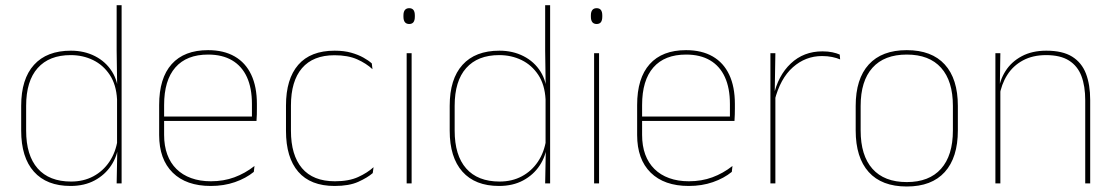

<svg xmlns="http://www.w3.org/2000/svg" viewBox="-20 -684 4159 716"><path d="M243 9.5Q154 9.5 106.5 -43.8Q59 -97 59 -197V-289.5Q59 -389.5 106.8 -442.2Q154.5 -495 244.5 -495Q294.5 -495 334.5 -474.5Q374.5 -454 397.8 -417Q421 -380 421.5 -330H427.5L416.5 -313.5Q413.5 -368.5 389.2 -405Q365 -441.5 327 -460Q289 -478.5 243.5 -478.5Q163.5 -478.5 120.5 -430.2Q77.5 -382 77.5 -289.5V-197Q77.5 -104.5 120.5 -55.8Q163.5 -7 245 -7Q291.5 -7 328 -26.5Q364.5 -46 388 -81Q411.5 -116 418.5 -162.5L427.5 -144H422Q417.5 -101.5 394.5 -66.8Q371.5 -32 333 -11.2Q294.5 9.5 243 9.5ZM415 0 417.5 -130.5 416.5 -138V-346.5L417 -356L415 -494.5V-664.5H433.5V0Z M766 9.5Q674.5 9.5 624 -40.2Q573.5 -90 573.5 -180.5V-292.5Q573.5 -392.5 620.2 -444.8Q667 -497 756 -497Q814.5 -497 855.2 -473.5Q896 -450 917 -405.2Q938 -360.5 938 -296.5V-279.5Q938 -268.5 937.8 -257.5Q937.5 -246.5 936.5 -233H919.5Q919.5 -250.5 919.5 -266.5Q919.5 -282.5 919.5 -296Q919.5 -355.5 900.8 -396.5Q882 -437.5 845.5 -459Q809 -480.5 756 -480.5Q676 -480.5 634 -432.5Q592 -384.5 592 -292.5V-243.5V-239.5V-181Q592 -140 603.8 -108Q615.5 -76 638 -53.8Q660.5 -31.5 693 -19.8Q725.5 -8 766.5 -8Q814 -8 854 -22.8Q894 -37.5 929 -65L926.5 -43Q897 -19 856 -4.8Q815 9.5 766 9.5ZM582 -233V-249.5H930V-233Z M1228 9.5Q1138 9.5 1092.2 -43.5Q1046.5 -96.5 1046.5 -196V-290.5Q1046.5 -389.5 1092.2 -442.2Q1138 -495 1228 -495Q1263 -495 1289.5 -487.5Q1316 -480 1335.2 -469.2Q1354.5 -458.5 1366.5 -447.5L1369 -426Q1346 -447.5 1311.8 -462.8Q1277.5 -478 1227.5 -478Q1147.5 -478 1106.2 -429.8Q1065 -381.5 1065 -290.5V-196.5Q1065 -105.5 1106.2 -56.8Q1147.5 -8 1229 -8Q1281 -8 1315.5 -23.8Q1350 -39.5 1373 -60.5L1370 -38.5Q1350.5 -21.5 1316.2 -6Q1282 9.5 1228 9.5Z M1496.5 0V-485.5H1515V0ZM1506 -594.5Q1495.5 -594.5 1490 -601.2Q1484.5 -608 1484.5 -622V-626.5Q1484.5 -640 1490 -646.8Q1495.5 -653.5 1506 -653.5Q1516.5 -653.5 1521.8 -646.8Q1527 -640 1527 -626.5V-622Q1527 -608 1521.8 -601.2Q1516.5 -594.5 1506 -594.5Z M1841 9.5Q1752 9.5 1704.5 -43.8Q1657 -97 1657 -197V-289.5Q1657 -389.5 1704.8 -442.2Q1752.5 -495 1842.5 -495Q1892.5 -495 1932.5 -474.5Q1972.5 -454 1995.8 -417Q2019 -380 2019.5 -330H2025.5L2014.5 -313.5Q2011.5 -368.5 1987.2 -405Q1963 -441.5 1925 -460Q1887 -478.5 1841.5 -478.5Q1761.5 -478.5 1718.5 -430.2Q1675.5 -382 1675.5 -289.5V-197Q1675.5 -104.5 1718.5 -55.8Q1761.5 -7 1843 -7Q1889.5 -7 1926 -26.5Q1962.5 -46 1986 -81Q2009.5 -116 2016.5 -162.5L2025.5 -144H2020Q2015.5 -101.5 1992.5 -66.8Q1969.5 -32 1931 -11.2Q1892.5 9.5 1841 9.5ZM2013 0 2015.5 -130.5 2014.5 -138V-346.5L2015 -356L2013 -494.5V-664.5H2031.5V0Z M2195.5 0V-485.5H2214V0ZM2205 -594.5Q2194.5 -594.5 2189 -601.2Q2183.5 -608 2183.5 -622V-626.5Q2183.5 -640 2189 -646.8Q2194.5 -653.5 2205 -653.5Q2215.5 -653.5 2220.8 -646.8Q2226 -640 2226 -626.5V-622Q2226 -608 2220.8 -601.2Q2215.5 -594.5 2205 -594.5Z M2548.5 9.5Q2457 9.5 2406.5 -40.2Q2356 -90 2356 -180.5V-292.5Q2356 -392.5 2402.8 -444.8Q2449.5 -497 2538.5 -497Q2597 -497 2637.8 -473.5Q2678.5 -450 2699.5 -405.2Q2720.5 -360.5 2720.5 -296.5V-279.5Q2720.5 -268.5 2720.2 -257.5Q2720 -246.5 2719 -233H2702Q2702 -250.5 2702 -266.5Q2702 -282.5 2702 -296Q2702 -355.5 2683.2 -396.5Q2664.5 -437.5 2628 -459Q2591.5 -480.5 2538.5 -480.5Q2458.5 -480.5 2416.5 -432.5Q2374.5 -384.5 2374.5 -292.5V-243.5V-239.5V-181Q2374.5 -140 2386.2 -108Q2398 -76 2420.5 -53.8Q2443 -31.5 2475.5 -19.8Q2508 -8 2549 -8Q2596.5 -8 2636.5 -22.8Q2676.5 -37.5 2711.5 -65L2709 -43Q2679.5 -19 2638.5 -4.8Q2597.5 9.5 2548.5 9.5ZM2364.5 -233V-249.5H2712.5V-233Z M2868.5 -308.5 2859 -320.5 2864.5 -325Q2881 -402 2929 -447.2Q2977 -492.5 3047 -492.5Q3068 -492.5 3084.2 -489Q3100.5 -485.5 3111.5 -480.5L3113 -462.5Q3100 -468 3083 -471.5Q3066 -475 3045.5 -475Q2984 -475 2936.8 -433.2Q2889.5 -391.5 2868.5 -308.5ZM2853 0V-485.5H2871.5L2869 -335L2871.5 -332.5V0Z M3361.5 11.5Q3268 11.5 3219.5 -42.5Q3171 -96.5 3171 -197.5V-289Q3171 -390 3219.8 -443.5Q3268.5 -497 3361.5 -497Q3454.5 -497 3503.2 -443.5Q3552 -390 3552 -289V-197.5Q3552 -96.5 3503.2 -42.5Q3454.5 11.5 3361.5 11.5ZM3361.5 -5Q3445 -5 3489.2 -54.5Q3533.5 -104 3533.5 -197.5V-289Q3533.5 -382 3489.5 -431.2Q3445.5 -480.5 3361.5 -480.5Q3277.5 -480.5 3233.5 -431.2Q3189.5 -382 3189.5 -289V-197.5Q3189.5 -104 3233.5 -54.5Q3277.5 -5 3361.5 -5Z M4027 0V-310Q4027 -363 4012.8 -400.5Q3998.5 -438 3966.5 -458.2Q3934.5 -478.5 3881 -478.5Q3831.5 -478.5 3794.8 -458.8Q3758 -439 3736 -404.2Q3714 -369.5 3707 -325L3698 -344H3703.5Q3708 -385 3729.8 -419.2Q3751.5 -453.5 3790 -474.2Q3828.5 -495 3882 -495Q3942.5 -495 3978.2 -472.8Q4014 -450.5 4029.8 -409.2Q4045.5 -368 4045.5 -311V0ZM3692 0V-485.5H3710.5L3708.5 -358.5H3710.5V0Z"/></svg>

Font: Anek Bangla Medium Thin
Style: Regular
Weight: 250
Version: Version 1.003